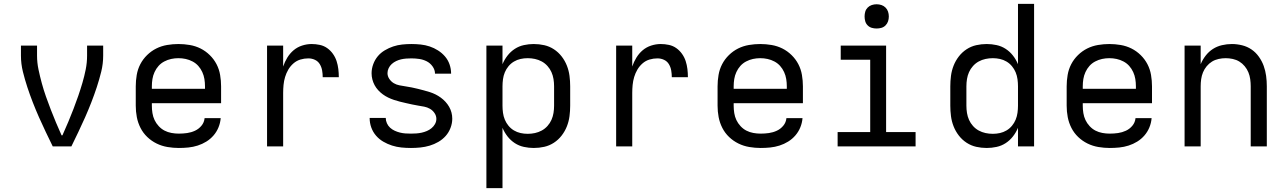

<svg xmlns="http://www.w3.org/2000/svg" viewBox="-20 -755 6640 990"><path d="M252 0Q234 -37 216 -74.5Q198 -112 181 -150.5Q164 -189 149 -227.5Q134 -266 121 -305.5Q108 -345 98 -385.5Q88 -426 88 -468V-520H171V-468Q171 -432 178.5 -396.5Q186 -361 195.5 -326Q205 -291 217 -257Q229 -223 242 -189.5Q255 -156 269 -122.5Q283 -89 298 -56L300 -59L302 -56L304 -62Q319 -95 332.5 -127.5Q346 -160 359 -193.5Q372 -227 383.5 -260.5Q395 -294 405 -328Q415 -362 422 -397Q429 -432 429 -468V-520H512V-468Q512 -426 502 -385.5Q492 -345 479 -305.5Q466 -266 451 -227.5Q436 -189 419 -150.5Q402 -112 384 -74.5Q366 -37 348 0Z M902 8Q873 8 843.5 3Q814 -2 787.5 -15Q761 -28 739.5 -48.5Q718 -69 704.5 -95.5Q691 -122 685.5 -151Q680 -180 680 -210V-310Q680 -339 685 -368.5Q690 -398 703.5 -424Q717 -450 738.5 -471Q760 -492 786 -505Q812 -518 841.5 -523Q871 -528 900 -528Q929 -528 958.5 -523Q988 -518 1014 -505Q1040 -492 1061.5 -471Q1083 -450 1096.5 -424Q1110 -398 1115 -368.5Q1120 -339 1120 -310V-223H763V-210Q763 -191 766 -172Q769 -153 777 -136Q785 -119 798.5 -104.5Q812 -90 828.5 -81.5Q845 -73 864 -69.5Q883 -66 902 -66Q924 -66 945 -69Q966 -72 985.5 -81Q1005 -90 1019 -107Q1033 -124 1035 -146H1118Q1116 -121 1106.5 -98Q1097 -75 1081 -56.5Q1065 -38 1044 -25Q1023 -12 999.5 -4.5Q976 3 951.5 5.5Q927 8 902 8ZM763 -297H1037V-310Q1037 -329 1034 -347.5Q1031 -366 1023 -383.5Q1015 -401 1002.5 -415Q990 -429 973 -438Q956 -447 937.5 -451Q919 -455 900 -455Q881 -455 862.5 -451Q844 -447 827 -438Q810 -429 797.5 -415Q785 -401 777 -383.5Q769 -366 766 -347.5Q763 -329 763 -310Z M1357 0V-520H1440V-412Q1448 -436 1461.5 -458Q1475 -480 1494 -496Q1513 -512 1537.5 -520Q1562 -528 1587 -528Q1608 -528 1629 -523.5Q1650 -519 1667 -507Q1684 -495 1696.5 -477.5Q1709 -460 1715.5 -440Q1722 -420 1724.5 -399Q1727 -378 1727 -357H1644Q1644 -374 1641 -391.5Q1638 -409 1629 -424Q1620 -439 1604 -446.5Q1588 -454 1570 -454Q1549 -454 1529 -448Q1509 -442 1493 -428Q1477 -414 1466.5 -396Q1456 -378 1450 -358Q1444 -338 1442 -317Q1440 -296 1440 -276V0Z M2099 8Q2074 8 2049.5 5.5Q2025 3 2001.5 -4.5Q1978 -12 1956.5 -24.5Q1935 -37 1919 -55.5Q1903 -74 1894.5 -97.5Q1886 -121 1886 -146Q1886 -146 1886 -146.5Q1886 -147 1886 -147H1969Q1969 -147 1969 -147Q1969 -147 1969 -147Q1969 -133 1975 -119.5Q1981 -106 1991.5 -96.5Q2002 -87 2015 -81Q2028 -75 2042 -71.5Q2056 -68 2070 -67Q2084 -66 2099 -66Q2113 -66 2127 -67Q2141 -68 2154.5 -71Q2168 -74 2181 -79.5Q2194 -85 2205 -94Q2216 -103 2223 -115.5Q2230 -128 2230 -142Q2230 -158 2220.5 -172Q2211 -186 2197 -194Q2183 -202 2167.5 -205Q2152 -208 2136 -210.5Q2120 -213 2104.5 -216.5Q2089 -220 2073 -223.5Q2057 -227 2041.5 -231Q2026 -235 2011 -240Q1996 -245 1981.5 -252Q1967 -259 1954 -268.5Q1941 -278 1930 -290Q1919 -302 1911.5 -316Q1904 -330 1900 -345.5Q1896 -361 1896 -377Q1896 -401 1904.5 -424Q1913 -447 1928 -465Q1943 -483 1964 -495.5Q1985 -508 2007.5 -515.5Q2030 -523 2054 -525.5Q2078 -528 2101 -528Q2125 -528 2149 -525.5Q2173 -523 2195.5 -515.5Q2218 -508 2238.5 -495Q2259 -482 2274.5 -464Q2290 -446 2298 -423Q2306 -400 2306 -376Q2306 -376 2306 -375.5Q2306 -375 2306 -375H2223Q2223 -375 2223 -375Q2223 -375 2223 -375Q2223 -395 2210.5 -412.5Q2198 -430 2180 -439Q2162 -448 2142 -451Q2122 -454 2101 -454Q2088 -454 2074.5 -453Q2061 -452 2048 -449Q2035 -446 2022.5 -440Q2010 -434 2000 -425Q1990 -416 1984 -403.5Q1978 -391 1978 -378Q1978 -362 1987.5 -348Q1997 -334 2010.5 -326Q2024 -318 2040 -315Q2056 -312 2072 -309.5Q2088 -307 2103.5 -304Q2119 -301 2134.5 -297Q2150 -293 2165.5 -289Q2181 -285 2196.5 -280Q2212 -275 2226 -268Q2240 -261 2253 -251.5Q2266 -242 2277 -230Q2288 -218 2296 -204Q2304 -190 2308 -174.5Q2312 -159 2312 -143Q2312 -119 2303 -95.5Q2294 -72 2278 -54Q2262 -36 2240.5 -23.5Q2219 -11 2195.5 -4Q2172 3 2147.5 5.5Q2123 8 2099 8Z M2488 215V-520H2571V-424Q2581 -448 2597 -468.5Q2613 -489 2634.5 -503Q2656 -517 2681.5 -522.5Q2707 -528 2732 -528Q2760 -528 2786.5 -522Q2813 -516 2836 -501Q2859 -486 2876 -464Q2893 -442 2903 -416.5Q2913 -391 2916.5 -364Q2920 -337 2920 -310V-210Q2920 -183 2916.5 -156Q2913 -129 2903 -103.5Q2893 -78 2876 -56Q2859 -34 2836 -19Q2813 -4 2786.5 2Q2760 8 2732 8Q2707 8 2681.5 2.5Q2656 -3 2634.5 -17Q2613 -31 2597 -51.5Q2581 -72 2571 -96V215ZM2701 -65Q2720 -65 2738.5 -69Q2757 -73 2773.5 -82Q2790 -91 2803 -105.5Q2816 -120 2823.5 -137Q2831 -154 2834 -172.5Q2837 -191 2837 -210V-310Q2837 -329 2834 -347.5Q2831 -366 2823.5 -383Q2816 -400 2803 -414.5Q2790 -429 2773.5 -438Q2757 -447 2738.5 -451Q2720 -455 2701 -455Q2682 -455 2664 -451Q2646 -447 2630 -437.5Q2614 -428 2602 -413.5Q2590 -399 2583 -382Q2576 -365 2573.5 -346.5Q2571 -328 2571 -310V-210Q2571 -192 2573.5 -173.5Q2576 -155 2583 -138Q2590 -121 2602 -106.5Q2614 -92 2630 -82.5Q2646 -73 2664 -69Q2682 -65 2701 -65Z M3157 0V-520H3240V-412Q3248 -436 3261.5 -458Q3275 -480 3294 -496Q3313 -512 3337.5 -520Q3362 -528 3387 -528Q3408 -528 3429 -523.5Q3450 -519 3467 -507Q3484 -495 3496.5 -477.5Q3509 -460 3515.5 -440Q3522 -420 3524.5 -399Q3527 -378 3527 -357H3444Q3444 -374 3441 -391.5Q3438 -409 3429 -424Q3420 -439 3404 -446.5Q3388 -454 3370 -454Q3349 -454 3329 -448Q3309 -442 3293 -428Q3277 -414 3266.5 -396Q3256 -378 3250 -358Q3244 -338 3242 -317Q3240 -296 3240 -276V0Z M3902 8Q3873 8 3843.5 3Q3814 -2 3787.5 -15Q3761 -28 3739.5 -48.5Q3718 -69 3704.5 -95.5Q3691 -122 3685.5 -151Q3680 -180 3680 -210V-310Q3680 -339 3685 -368.5Q3690 -398 3703.5 -424Q3717 -450 3738.5 -471Q3760 -492 3786 -505Q3812 -518 3841.5 -523Q3871 -528 3900 -528Q3929 -528 3958.5 -523Q3988 -518 4014 -505Q4040 -492 4061.5 -471Q4083 -450 4096.5 -424Q4110 -398 4115 -368.5Q4120 -339 4120 -310V-223H3763V-210Q3763 -191 3766 -172Q3769 -153 3777 -136Q3785 -119 3798.5 -104.5Q3812 -90 3828.5 -81.5Q3845 -73 3864 -69.5Q3883 -66 3902 -66Q3924 -66 3945 -69Q3966 -72 3985.5 -81Q4005 -90 4019 -107Q4033 -124 4035 -146H4118Q4116 -121 4106.5 -98Q4097 -75 4081 -56.5Q4065 -38 4044 -25Q4023 -12 3999.5 -4.5Q3976 3 3951.5 5.5Q3927 8 3902 8ZM3763 -297H4037V-310Q4037 -329 4034 -347.5Q4031 -366 4023 -383.5Q4015 -401 4002.5 -415Q3990 -429 3973 -438Q3956 -447 3937.5 -451Q3919 -455 3900 -455Q3881 -455 3862.5 -451Q3844 -447 3827 -438Q3810 -429 3797.5 -415Q3785 -401 3777 -383.5Q3769 -366 3766 -347.5Q3763 -329 3763 -310Z M4299 0V-74H4467V-447H4315V-520H4549V-74H4701V0ZM4500 -608Q4487 -608 4475 -611.5Q4463 -615 4454 -624Q4445 -633 4441.5 -645Q4438 -657 4438 -670Q4438 -683 4441.5 -695Q4445 -707 4454 -716Q4463 -725 4475 -729Q4487 -733 4500 -733Q4513 -733 4525 -729Q4537 -725 4546 -716Q4555 -707 4559 -695Q4563 -683 4563 -670Q4563 -657 4559 -645Q4555 -633 4546 -624Q4537 -615 4525 -611.5Q4513 -608 4500 -608Z M5068 8Q5040 8 5013.5 2Q4987 -4 4964 -19Q4941 -34 4924 -56Q4907 -78 4897 -103.5Q4887 -129 4883.5 -156Q4880 -183 4880 -210V-310Q4880 -337 4883.5 -364Q4887 -391 4897 -416.5Q4907 -442 4924 -464Q4941 -486 4964 -501Q4987 -516 5013.5 -522Q5040 -528 5068 -528Q5093 -528 5118.5 -522.5Q5144 -517 5165.5 -503Q5187 -489 5203 -468.5Q5219 -448 5229 -424V-735H5312V0H5229V-96Q5219 -72 5203 -51.5Q5187 -31 5165.5 -17Q5144 -3 5118.5 2.5Q5093 8 5068 8ZM5099 -65Q5118 -65 5136 -69Q5154 -73 5170 -82.5Q5186 -92 5198 -106.5Q5210 -121 5217 -138Q5224 -155 5226.5 -173.5Q5229 -192 5229 -210V-310Q5229 -328 5226.5 -346.5Q5224 -365 5217 -382Q5210 -399 5198 -413.5Q5186 -428 5170 -437.5Q5154 -447 5136 -451Q5118 -455 5099 -455Q5080 -455 5061.5 -451Q5043 -447 5026.5 -438Q5010 -429 4997 -414.5Q4984 -400 4976.5 -383Q4969 -366 4966 -347.5Q4963 -329 4963 -310V-210Q4963 -191 4966 -172.5Q4969 -154 4976.5 -137Q4984 -120 4997 -105.5Q5010 -91 5026.5 -82Q5043 -73 5061.5 -69Q5080 -65 5099 -65Z M5702 8Q5673 8 5643.5 3Q5614 -2 5587.5 -15Q5561 -28 5539.5 -48.5Q5518 -69 5504.5 -95.5Q5491 -122 5485.5 -151Q5480 -180 5480 -210V-310Q5480 -339 5485 -368.5Q5490 -398 5503.5 -424Q5517 -450 5538.5 -471Q5560 -492 5586 -505Q5612 -518 5641.5 -523Q5671 -528 5700 -528Q5729 -528 5758.5 -523Q5788 -518 5814 -505Q5840 -492 5861.5 -471Q5883 -450 5896.5 -424Q5910 -398 5915 -368.5Q5920 -339 5920 -310V-223H5563V-210Q5563 -191 5566 -172Q5569 -153 5577 -136Q5585 -119 5598.5 -104.5Q5612 -90 5628.5 -81.5Q5645 -73 5664 -69.5Q5683 -66 5702 -66Q5724 -66 5745 -69Q5766 -72 5785.5 -81Q5805 -90 5819 -107Q5833 -124 5835 -146H5918Q5916 -121 5906.5 -98Q5897 -75 5881 -56.5Q5865 -38 5844 -25Q5823 -12 5799.5 -4.5Q5776 3 5751.5 5.5Q5727 8 5702 8ZM5563 -297H5837V-310Q5837 -329 5834 -347.5Q5831 -366 5823 -383.5Q5815 -401 5802.5 -415Q5790 -429 5773 -438Q5756 -447 5737.5 -451Q5719 -455 5700 -455Q5681 -455 5662.5 -451Q5644 -447 5627 -438Q5610 -429 5597.5 -415Q5585 -401 5577 -383.5Q5569 -366 5566 -347.5Q5563 -329 5563 -310Z M6088 0V-520H6171V-424Q6181 -448 6197 -468.5Q6213 -489 6234 -502.5Q6255 -516 6280.5 -522Q6306 -528 6332 -528Q6358 -528 6384.5 -521.5Q6411 -515 6433 -500Q6455 -485 6471 -462.5Q6487 -440 6496 -415Q6505 -390 6508.5 -363.5Q6512 -337 6512 -310V0H6429V-310Q6429 -328 6426.5 -346.5Q6424 -365 6417 -382Q6410 -399 6398 -413.5Q6386 -428 6370.5 -437.5Q6355 -447 6336.5 -451Q6318 -455 6300 -455Q6282 -455 6263.5 -451Q6245 -447 6229.5 -437.5Q6214 -428 6202 -413.5Q6190 -399 6183 -382Q6176 -365 6173.5 -346.5Q6171 -328 6171 -310V0Z"/></svg>

Font: Bmono
Style: Regular
Weight: 400
Monospace: yes
Designer: Belleve Invis
Foundry: Belleve Invis
Version: Version 11.2.2; ttfautohint (v1.8.2)